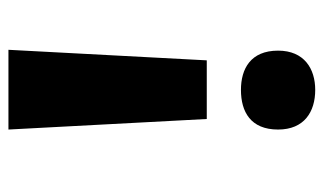

<svg xmlns="http://www.w3.org/2000/svg" viewBox="-176 -578 767 455"><g transform="rotate(-90 207.5 -350.5)"><path d="M153 -244H292L317 -714H128ZM128 -75C128 -13 170 13 222 13C272 13 315 -13 315 -75C315 -140 272 -163 222 -163C170 -163 128 -140 128 -75Z"/></g></svg>

Font: Noto Sans Gurmukhi ExtraBold
Style: Regular
Weight: 800
Designer: Jelle Bosma - Monotype Design Team
Foundry: Monotype Imaging Inc.
Version: Version 2.004